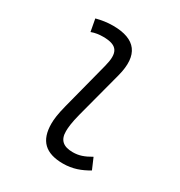

<svg xmlns="http://www.w3.org/2000/svg" viewBox="-176 -865 938 999"><g transform="rotate(30 293.0 -366.0)"><path d="M346.2 9.8C404.3 9.8 450.7 -8.3 495.1 -34.7L466.8 -100.6C426.3 -77.1 397.9 -66.9 360.4 -66.9C302.7 -66.9 275.4 -92.3 275.9 -144.5C275.9 -164.6 278.8 -197.8 293.9 -254.9L367.7 -534.2C403.8 -673.3 351.1 -742.2 213.9 -742.2C180.7 -742.2 147 -737.3 114.7 -728.5L128.4 -654.8C151.4 -663.6 175.3 -666.5 198.2 -666.5C287.1 -666.5 305.2 -628.9 282.7 -541.5L208.5 -254.9C194.3 -200.2 190.4 -166 190.4 -141.1C190.4 -38.6 240.7 9.8 346.2 9.8Z"/></g></svg>

Font: Cascadia Mono NF SemiLight
Style: Italic
Weight: 350
Italic angle: -10°
Monospace: yes
Designer: Aaron Bell
Foundry: Saja Typeworks
Version: Version 2404.023